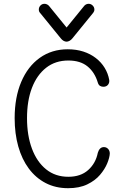

<svg xmlns="http://www.w3.org/2000/svg" viewBox="-20 -974 648 1009"><path d="M338 15Q272 15 220 -12Q168 -39 131.5 -88Q95 -137 76 -204.5Q57 -272 57 -353Q57 -462 91.5 -543.5Q126 -625 189 -670Q252 -715 336 -715Q381 -715 418 -703Q455 -691 483.5 -669Q512 -647 530 -617.5Q548 -588 554 -554Q556 -539 547.5 -528.5Q539 -518 523 -518Q514 -518 506 -522.5Q498 -527 494 -540Q478 -594 440 -625Q402 -656 339 -656Q271 -656 222.5 -618Q174 -580 148 -512.5Q122 -445 122 -353Q122 -262 148 -192.5Q174 -123 222.5 -84Q271 -45 339 -45Q404 -45 443.5 -80.5Q483 -116 494 -171Q498 -185 506 -193Q514 -201 526 -201Q539 -201 548 -191.5Q557 -182 557 -167Q556 -146 543.5 -115.5Q531 -85 505.5 -55Q480 -25 438.5 -5Q397 15 338 15ZM214 -954Q221 -954 228 -950.5Q235 -947 240 -940L349 -806H311L420 -940Q425 -947 431.5 -950.5Q438 -954 446 -954Q458 -954 467 -945Q476 -936 476 -924Q476 -919 474.5 -915Q473 -911 470 -907L361 -773Q354 -764 345.5 -759.5Q337 -755 330 -755Q322 -755 314 -759.5Q306 -764 299 -773L190 -907Q187 -910 185.5 -914.5Q184 -919 184 -924Q184 -936 192.5 -945Q201 -954 214 -954Z"/></svg>

Font: National Park Light
Style: Regular
Weight: 300
Designer: Andrea Herstowski, Ben Hoepner
Version: Version 1.009